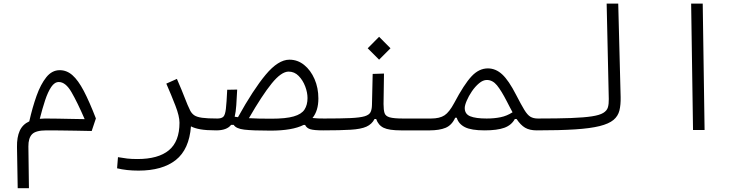

<svg xmlns="http://www.w3.org/2000/svg" viewBox="-20 -713 4142 1053"><path d="M77.1 319.3 73.2 92.8Q72.3 39.6 88.1 4.4Q104 -30.8 140.6 -47.4Q157.7 -123.5 180.4 -187.3Q203.1 -251 234.1 -289.6Q265.1 -328.1 307.6 -328.1Q346.2 -328.1 377.4 -300.5Q408.7 -272.9 439.5 -214.4Q470.2 -155.8 505.9 -63.5L482.9 5.4Q443.4 4.4 396.2 3.7Q349.1 2.9 306.2 2.4Q263.2 2 234.9 2Q176.3 2 155.8 23.2Q135.3 44.4 135.7 90.3L138.7 319.3ZM198.2 -61.5Q211.9 -63 227.5 -63Q258.3 -63 296.9 -62.3Q335.4 -61.5 374 -60.8Q412.6 -60.1 444.3 -59.6Q404.3 -151.9 372.1 -207.5Q339.8 -263.2 302.7 -263.2Q279.3 -263.2 261 -236.1Q242.7 -209 227.5 -163.3Q212.4 -117.7 198.2 -61.5Z M1027.3 -20Q1017.6 106.4 944.1 164.6Q870.6 222.7 739.7 222.7Q673.8 222.7 622.1 210L627 148.9Q654.3 153.8 677.7 156.5Q701.2 159.2 733.9 159.2Q848.1 159.2 906.2 111.1Q964.4 63 964.4 -40Q964.4 -75.7 942.1 -133.3Q919.9 -190.9 892.1 -254.4L950.2 -280.3Q978.5 -215.3 993.7 -175.3Q1008.8 -135.3 1023.4 -106Q1031.7 -90.3 1045.4 -80.8Q1059.1 -71.3 1088.4 -67.1Q1117.7 -63 1171.9 -63Q1190.4 -63 1197.8 -56.6Q1205.1 -50.3 1205.1 -33.2Q1205.1 -12.7 1194.3 -5.4Q1183.6 2 1166 2Q1111.8 2 1079.6 -3.7Q1047.4 -9.3 1027.3 -20Z M1752.4 2Q1702.6 2 1682.1 -4.2Q1661.6 -10.3 1653.3 -27.8H1645Q1583 3.4 1463.9 3.4Q1365.2 3.4 1319.8 -2Q1274.4 -7.3 1261.7 -28.3H1247.6Q1224.1 2 1166 2L1171.9 -63Q1194.3 -63 1204.6 -72.5Q1214.8 -82 1218.8 -115.5Q1222.7 -148.9 1226.1 -220.7L1280.8 -221.7Q1278.3 -173.3 1275.9 -136.2Q1273.4 -99.1 1267.1 -72.8Q1275.9 -71.3 1285.2 -70.3Q1368.7 -221.2 1437.3 -303.5Q1505.9 -385.7 1567.4 -385.7Q1612.3 -385.7 1648.2 -356.7Q1684.1 -327.6 1705.1 -279.3Q1726.1 -231 1726.1 -172.9Q1726.1 -105.5 1693.8 -65.9Q1710.4 -64 1725.1 -63.5Q1739.7 -63 1757.8 -63Q1777.8 -63 1784.9 -56.4Q1792 -49.8 1792 -33.7Q1792 -15.6 1783.4 -6.8Q1774.9 2 1752.4 2ZM1345.2 -64.9Q1369.6 -63.5 1399.9 -62.7Q1430.2 -62 1467.8 -62Q1547.9 -62 1590.8 -74.5Q1633.8 -86.9 1650.1 -112.3Q1666.5 -137.7 1666.5 -175.3Q1666.5 -205.6 1653.8 -239.3Q1641.1 -272.9 1617.9 -296.6Q1594.7 -320.3 1563 -320.3Q1522.9 -320.3 1470.2 -255.4Q1417.5 -190.4 1345.2 -64.9Z M1752 2 1757.8 -63Q1849.6 -63 1902.3 -65.4Q1955.1 -67.9 1980 -75.4Q2004.9 -83 2012.2 -97.9Q2019.5 -112.8 2020 -137.7L2023.9 -307.6L2085.9 -309.6L2083.5 -142.6Q2083.5 -110.4 2088.9 -93.3Q2094.2 -76.2 2116.9 -69.6Q2139.6 -63 2190.4 -63H2343.8Q2362.3 -63 2369.6 -56.4Q2377 -49.8 2377 -33.2Q2377 -12.2 2366.2 -5.1Q2355.5 2 2337.9 2H2179.2Q2113.3 2 2084 -12.2Q2054.7 -26.4 2043 -60.5H2034.2Q2019.5 -31.7 1989.5 -18.3Q1959.5 -4.9 1903.1 -1.5Q1846.7 2 1752 2ZM2059.1 -385.7 1996.6 -448.2 2059.1 -511.2 2121.6 -448.2Z M2335 2Q2314.9 2 2314.9 -31.7Q2314.9 -45.4 2321 -54.2Q2327.1 -63 2343.8 -63Q2391.6 -63 2418 -80.6Q2444.3 -98.1 2471.2 -148.4Q2524.9 -250 2565.7 -293.9Q2606.4 -337.9 2655.8 -337.9Q2698.7 -337.9 2734.4 -304.9Q2770 -272 2810.5 -192.9Q2838.4 -138.7 2855.5 -110.6Q2872.6 -82.5 2888.9 -72.8Q2905.3 -63 2929.7 -63Q2945.8 -63 2952.9 -56.9Q2960 -50.8 2960 -32.2Q2960 -9.8 2950.7 -3.9Q2941.4 2 2923.8 2Q2884.3 2 2859.6 -12.7Q2835 -27.3 2813 -60.5H2803.7Q2785.2 -26.4 2745.8 -12.2Q2706.5 2 2637.7 2Q2564.5 2 2529.8 -15.6Q2495.1 -33.2 2484.9 -67.4H2476.6Q2458 -26.4 2424.1 -12.2Q2390.1 2 2335 2ZM2791 -97.2Q2783.7 -110.4 2775.9 -125.5Q2768.1 -140.6 2759.3 -157.7Q2729.5 -215.8 2705.6 -245.1Q2681.6 -274.4 2649.9 -274.4Q2628.9 -274.4 2607.4 -256.3Q2585.9 -238.3 2568.1 -212.2Q2550.3 -186 2539.6 -160.6Q2528.8 -135.3 2528.8 -120.6Q2528.8 -87.4 2559.1 -75.2Q2589.4 -63 2648.9 -63Q2690.9 -63 2725.3 -70.1Q2759.8 -77.1 2791 -97.2Z M2923.8 2Q2896.5 2 2896.5 -31.2Q2896.5 -49.8 2905.8 -56.4Q2915 -63 2929.7 -63Q3040 -63 3112.1 -65.7Q3184.1 -68.4 3226.3 -75Q3268.6 -81.5 3288.6 -93.8Q3308.6 -106 3314 -124.5Q3319.3 -143.1 3318.8 -169.4L3307.1 -693.4H3370.6L3383.8 -180.7Q3384.8 -138.2 3377.2 -107.2Q3369.6 -76.2 3344.5 -55.2Q3319.3 -34.2 3268.6 -21.5Q3217.8 -8.8 3133.8 -3.4Q3049.8 2 2923.8 2Z M3780.8 0 3770.5 -693.4H3834L3844.2 0Z"/></svg>

Font: CaskaydiaMono NF Light
Style: Regular
Weight: 300
Designer: Aaron Bell
Foundry: Saja Typeworks
Version: Version 2111.001; ttfautohint (v1.8.4);Nerd Fonts 3.1.1